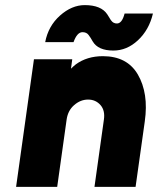

<svg xmlns="http://www.w3.org/2000/svg" viewBox="-20 -732 619 752"><path d="M424 -534Q477 -534 520 -574Q564 -615 579 -679H468Q458 -640 438 -640Q424 -640 416 -651Q412 -656 408.5 -662.5Q405 -669 400 -676Q376 -712 312 -712Q261 -712 215 -671Q169 -630 157 -567H268Q282 -606 303 -606Q319 -606 327 -595Q331 -590 335 -583.5Q339 -577 343 -570Q364 -534 424 -534ZM511 0 547 -256Q555 -312 548 -358Q541 -404 520 -440Q478 -512 383 -512Q321 -512 277 -480Q272 -476 267.5 -472Q263 -468 258 -463L263 -500H113L43 0H204L241 -264Q246 -299 270 -320Q295 -342 325 -342Q355 -342 374 -320Q392 -299 387 -264L350 0Z"/></svg>

Font: Unageo
Style: Black-Italic
Weight: 900
Designer: Richard Sepsi
Foundry: Richard Sepsi
Version: Version 2.000